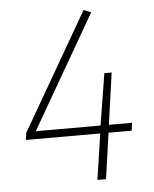

<svg xmlns="http://www.w3.org/2000/svg" viewBox="-50 -717 608 759"><g transform="rotate(-5 254.0 -337.0)"><path d="M462 -213 458 -182H366L340 0H306L333 -182H38L42 -210L310 -674L339 -662L80 -213H337L370 -418H399L370 -213Z"/></g></svg>

Font: Fira Sans UltraLight
Style: Italic
Weight: 200
Italic angle: -8°
Designer: Carrois Corporate & Edenspiekermann AG
Foundry: Carrois Corporate GbR & Edenspiekermann AG
Version: Version 4.203;PS 004.203;hotconv 1.0.88;makeotf.lib2.5.64775